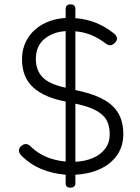

<svg xmlns="http://www.w3.org/2000/svg" viewBox="-20 -797 648 889"><path d="M306 72Q284 72 284 52V12Q222 7 169 -15.5Q116 -38 76 -80Q66 -92 68 -104Q70 -116 81 -123Q103 -140 125 -116Q186 -58 284 -49V-327Q186 -345 134 -392Q82 -439 82 -522Q82 -576 107.5 -618Q133 -660 178.5 -685Q224 -710 284 -714V-755Q284 -767 290.5 -772Q297 -777 306 -777Q329 -777 329 -755V-713Q381 -709 425 -691Q469 -673 509 -641Q534 -618 510 -597Q490 -577 465 -599Q434 -622 400.5 -635.5Q367 -649 329 -652V-380Q448 -356 499.5 -308Q551 -260 551 -177Q551 -120 522 -78.5Q493 -37 442.5 -14Q392 9 329 12V52Q329 62 322.5 67Q316 72 306 72ZM329 -48Q372 -50 408 -64.5Q444 -79 466 -107Q488 -135 488 -176Q488 -210 476 -236Q464 -262 430 -282.5Q396 -303 329 -317ZM284 -391V-653Q224 -649 185 -616Q146 -583 146 -524Q146 -472 177 -439.5Q208 -407 284 -391Z"/></svg>

Font: Shin Retro Maru Gothic Regular
Style: Regular
Weight: 400
Designer: Iose
Foundry: Typographish
Version: Version 1.002